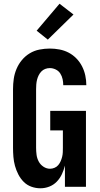

<svg xmlns="http://www.w3.org/2000/svg" viewBox="-20 -1004 540 1032"><path d="M197 8Q172 8 148.5 -0.5Q125 -9 107.5 -26.5Q90 -44 78.5 -66.5Q67 -89 60.5 -112.5Q54 -136 52 -161Q50 -186 50 -210V-525Q50 -553 54 -580.5Q58 -608 69 -634Q80 -660 98 -681.5Q116 -703 140 -717.5Q164 -732 192 -737.5Q220 -743 248 -743Q274 -743 300 -738Q326 -733 349 -721Q372 -709 390.5 -690Q409 -671 421 -647.5Q433 -624 438.5 -598Q444 -572 444 -546H320Q320 -562 316.5 -578.5Q313 -595 304 -609Q295 -623 279.5 -630.5Q264 -638 248 -638Q235 -638 223 -633.5Q211 -629 202 -619.5Q193 -610 187.5 -598.5Q182 -587 179 -575Q176 -563 175 -550Q174 -537 174 -525V-210Q174 -191 176.5 -172Q179 -153 188 -136Q197 -119 213.5 -108Q230 -97 249 -97Q261 -97 273 -102Q285 -107 293 -116.5Q301 -126 306 -137.5Q311 -149 314 -161Q317 -173 317.5 -185.5Q318 -198 318 -210V-303H250V-408H442V0H329V-114Q323 -90 312.5 -67.5Q302 -45 285 -27.5Q268 -10 245 -1Q222 8 197 8ZM237 -791 177 -839 300 -984 375 -926Z"/></svg>

Font: Iosevka Curly Extrabold
Style: Regular
Weight: 800
Monospace: yes
Designer: Belleve Invis
Foundry: Belleve Invis
Version: Version 22.1.2; ttfautohint (v1.8.4)